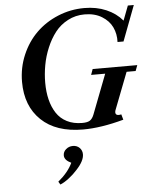

<svg xmlns="http://www.w3.org/2000/svg" viewBox="-63 -728 872 1095"><g transform="rotate(-5 372.5 -180.5)"><path d="M395 13.2Q240.2 13.2 155.5 -67.9Q70.8 -148.9 70.8 -287.1Q70.8 -368.7 101.8 -441.2Q132.8 -513.7 185.3 -565.2Q237.8 -616.7 309.8 -646.5Q381.8 -676.3 461.4 -676.3Q530.3 -676.3 586.2 -652.3Q642.1 -628.4 678.2 -585.4L710 -668.9H744.1L667.5 -466.8H633.3Q635.3 -512.7 617.2 -551.3Q599.1 -589.8 558.1 -615Q517.1 -640.1 459.5 -640.1Q407.2 -640.1 363.3 -616.9Q319.3 -593.8 290.3 -556.4Q261.2 -519 240.7 -470.2Q220.2 -421.4 211.2 -371.1Q202.1 -320.8 202.1 -271.5Q202.1 -218.3 212.9 -174.6Q223.6 -130.9 245.8 -96.7Q268.1 -62.5 305.4 -43.5Q342.8 -24.4 393.1 -24.4Q423.3 -24.4 437.3 -33.9Q451.2 -43.5 460 -65.9L547.4 -293H466.8L478.5 -325.7H733.9L721.7 -293H669.9L589.8 -85.9Q581.5 -66.9 588.4 -57.6Q595.2 -48.3 618.7 -53.7L627.4 -22.5Q497.1 13.2 395 13.2ZM237.8 314.5 227.5 297.4Q286.1 249 310.5 196.3Q271.5 178.2 271.5 150.9Q271.5 130.4 288.1 116Q304.7 101.6 327.6 101.6Q351.1 101.6 366 116.7Q380.9 131.8 380.9 153.8Q380.9 191.4 336.4 239.3Q315.4 263.2 287.8 284.4Q260.3 305.7 237.8 314.5Z"/></g></svg>

Font: Elstob 10pt SemiBold
Style: Italic
Weight: 600
Italic angle: -20°
Designer: Peter S. Baker
Version: Version 1.015